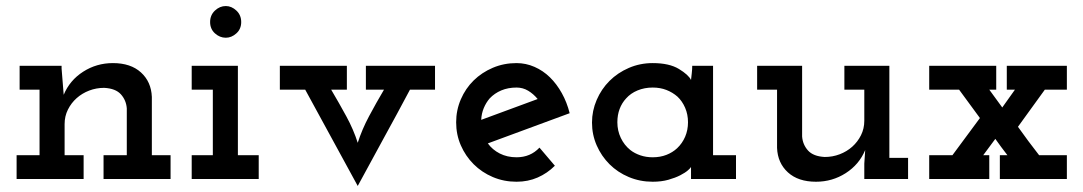

<svg xmlns="http://www.w3.org/2000/svg" viewBox="-20 -593 3589 636"><path d="M257 0H35V-79H111V-296H45V-375H184V-366Q186 -342 187.5 -322.5Q189 -303 191 -279Q211 -327 255.5 -355.5Q300 -384 354 -384Q413 -384 447 -353Q481 -322 483 -272V-79H545V0H323V-79H400V-234Q398 -261 380.5 -280.5Q363 -300 325 -302Q299 -302 275.5 -293Q252 -284 234 -268Q216 -252 205 -230Q194 -208 194 -182V-79H257Z M837 0H615V-79H685V-296H615V-375H768V-79H837ZM779 -520Q779 -497 763 -482.5Q747 -468 728 -468Q708 -468 692 -482.5Q676 -497 676 -520Q676 -543 692 -558Q708 -573 728 -573Q747 -573 763 -558Q779 -543 779 -520Z M1338 -296Q1295 -215 1251.5 -136Q1208 -57 1165 23Q1121 -57 1078 -136.5Q1035 -216 991 -296H907V-375H1129V-296H1077Q1103 -252 1127 -208Q1151 -164 1165 -120Q1179 -164 1202.5 -208Q1226 -252 1252 -296H1192V-375H1421V-296Z M1818 -44Q1793 -19 1761 -5Q1729 9 1691 9Q1649 9 1612.5 -6.5Q1576 -22 1549 -49Q1522 -76 1506.5 -111.5Q1491 -147 1491 -188Q1491 -228 1506.5 -264Q1522 -300 1549 -326.5Q1576 -353 1612.5 -368.5Q1649 -384 1691 -384Q1722 -384 1750.5 -371.5Q1779 -359 1801.5 -337Q1824 -315 1841 -284.5Q1858 -254 1867 -218Q1799 -193 1731.5 -168Q1664 -143 1596 -118Q1611 -97 1635.5 -84.5Q1660 -72 1691 -72Q1714 -72 1733 -80Q1752 -88 1767 -104ZM1691 -303Q1663 -303 1640.5 -293.5Q1618 -284 1602 -267Q1590 -253 1582.5 -235Q1575 -217 1574 -196Q1621 -213 1667.5 -230.5Q1714 -248 1761 -265Q1747 -282 1729.5 -292.5Q1712 -303 1691 -303Z M2418 0H2269V-40Q2268 -37 2259 -29Q2250 -21 2233.5 -12.5Q2217 -4 2194 2.5Q2171 9 2142 9Q2100 9 2063 -6.5Q2026 -22 1999 -49Q1972 -76 1956.5 -111.5Q1941 -147 1941 -187Q1941 -226 1956.5 -262Q1972 -298 1999 -325Q2026 -352 2063 -368Q2100 -384 2142 -384Q2197 -384 2229 -364.5Q2261 -345 2269 -328Q2270 -338 2271.5 -350.5Q2273 -363 2273 -375H2342V-79H2418ZM2142 -303Q2115 -303 2092 -293.5Q2069 -284 2054 -267Q2040 -252 2032.5 -232Q2025 -212 2025 -188Q2025 -160 2036.5 -136Q2048 -112 2068 -96Q2082 -85 2101 -78.5Q2120 -72 2142 -72Q2167 -72 2187.5 -80Q2208 -88 2223 -102Q2240 -118 2249.5 -140Q2259 -162 2259 -188Q2259 -214 2249.5 -236Q2240 -258 2224 -273Q2208 -287 2187.5 -295Q2167 -303 2142 -303Z M2846 -96Q2826 -48 2781.5 -19.5Q2737 9 2683 9Q2624 9 2590 -22Q2556 -53 2554 -103V-296H2488V-375H2637V-141Q2639 -114 2656.5 -94.5Q2674 -75 2712 -73Q2738 -73 2761.5 -82Q2785 -91 2803 -107Q2821 -123 2832 -145Q2843 -167 2843 -193V-296H2777V-375H2926V-70H2988V0H2843V-51Z M3257 0H3058V-79H3135Q3158 -110 3180.5 -140.5Q3203 -171 3226 -202Q3209 -225 3191.5 -249Q3174 -273 3157 -296H3058V-375H3280V-296H3257L3300 -237L3342 -296H3315V-375H3514V-296H3441L3352 -173Q3369 -149 3386.5 -125.5Q3404 -102 3422 -79H3514V0H3292V-79H3317Q3306 -93 3296.5 -106Q3287 -119 3277 -133Q3267 -119 3257 -106Q3247 -93 3237 -79H3257Z"/></svg>

Font: Josefin Slab
Style: Bold
Weight: 700
Designer: Santiago Orozco
Foundry: Typemade
Version: Version 2.000